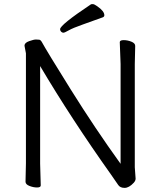

<svg xmlns="http://www.w3.org/2000/svg" viewBox="-20 -900 778 933"><path d="M106 -641 99 -678Q99 -692 121.5 -700Q144 -708 154.5 -708Q165 -708 171 -707Q177 -706 182 -698Q207 -652 324.5 -464Q442 -276 566 -104V-589L562 -695Q562 -705 581 -705Q600 -705 618.5 -697.5Q637 -690 637 -677L635 -588V-87L639 -32Q639 -22 630 -12Q607 13 585.5 13Q564 13 554.5 -1Q545 -15 520 -51Q328 -321 175 -579V-105L178 1Q178 11 160 11Q142 11 123 3.5Q104 -4 104 -17L106 -106ZM480 -816Q431 -798 382.5 -781Q334 -764 314 -752.5Q294 -741 288 -741Q282 -741 277 -746Q272 -751 272 -758Q272 -779 422 -879Q424 -880 431 -880Q438 -880 452 -870Q487 -846 487 -826Q487 -819 480 -816Z"/></svg>

Font: ToneOZ-Pinyin-WenKai-Regular
Style: Regular
Weight: 400
Designer: Fontworks Inc.
Foundry: ToneOZ
Version: Version 0.240331